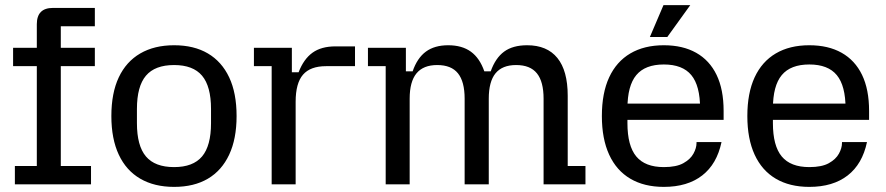

<svg xmlns="http://www.w3.org/2000/svg" viewBox="-20 -721 3465 751"><path d="M124 -626.2Q124 -690 186.8 -690H351V-618.2H217.8V0H124ZM38.2 0V-71.8H336V0ZM31.2 -462.2V-534H351V-462.2Z M661 10Q583.8 10 528.7 -22Q473.6 -54 444.6 -116Q415.6 -178 415.6 -267Q415.6 -357 444.6 -418.5Q473.6 -480 528.7 -512Q583.8 -544 661 -544Q738.8 -544 793.1 -512Q847.4 -480 876.4 -418.5Q905.4 -357 905.4 -267Q905.4 -178 876.4 -116Q847.4 -54 793.1 -22Q738.8 10 661 10ZM661 -67.4Q735.2 -67.4 770.3 -109Q805.4 -150.6 805.4 -239.4V-294.6Q805.4 -383.4 770.3 -425Q735.2 -466.6 661 -466.6Q586.2 -466.6 550.9 -425Q515.6 -383.4 515.6 -294.6V-239.4Q515.6 -150.6 550.9 -109Q586.2 -67.4 661 -67.4Z M1042.6 0V-462.2H973.2V-534H1121.6V-438.4H1148Q1168 -490.2 1202.4 -514.9Q1236.8 -539.6 1292.4 -539.6H1368.6V-462.2H1255.4Q1194 -462.2 1165.2 -428.9Q1136.4 -395.6 1136.4 -323V0Z M1797.4 -335Q1797.4 -401.8 1771.3 -434.2Q1745.2 -466.6 1690.1 -466.6Q1635.8 -466.6 1609.1 -434.1Q1582.4 -401.7 1582.4 -335V0H1488.6V-462.2H1419.2V-534H1567.6V-442H1594Q1612 -494.2 1645.9 -519.1Q1679.8 -544 1733 -544Q1787.2 -544 1821.8 -518.9Q1856.4 -493.8 1874.4 -442H1899.4Q1918 -494.2 1951.9 -519.1Q1985.8 -544 2041.8 -544Q2119.8 -544 2160.2 -494.2Q2200.6 -444.4 2200.6 -346.6V-71.8H2270V0H2106.2V-335Q2106.2 -401.7 2080.1 -434.1Q2054 -466.6 1998.8 -466.6Q1944.5 -466.6 1918.1 -434.1Q1891.8 -401.7 1891.8 -335V0H1797.4Z M2576.6 10Q2499.8 10 2445.5 -22Q2391.2 -54 2362.7 -116Q2334.2 -178 2334.2 -267Q2334.2 -357 2362.7 -418.5Q2391.2 -480 2445.5 -512Q2499.8 -544 2576.6 -544Q2650.8 -544 2703.1 -514.5Q2755.4 -485 2782.9 -428Q2810.4 -371 2810.4 -287V-252.2H2397.6V-315.8H2773.2L2718.4 -273.2V-296.4Q2718.4 -385.6 2684.1 -427.2Q2649.8 -468.8 2576.6 -468.8Q2503.4 -468.8 2468.8 -427.2Q2434.2 -385.6 2434.2 -296.4V-239.4Q2434.2 -150.6 2468.8 -109Q2503.4 -67.4 2576.6 -67.4Q2625.4 -67.4 2652.9 -82.7Q2680.4 -98 2692.4 -120Q2704.4 -142 2704.4 -161.4V-165.4H2802.2Q2784.2 -79.4 2726.6 -34.7Q2669 10 2576.6 10ZM2522 -576.4 2575.2 -701H2680L2590.2 -576.4Z M3145.6 10Q3068.8 10 3014.5 -22Q2960.2 -54 2931.7 -116Q2903.2 -178 2903.2 -267Q2903.2 -357 2931.7 -418.5Q2960.2 -480 3014.5 -512Q3068.8 -544 3145.6 -544Q3219.8 -544 3272.1 -514.5Q3324.4 -485 3351.9 -428Q3379.4 -371 3379.4 -287V-252.2H2966.6V-315.8H3342.2L3287.4 -273.2V-296.4Q3287.4 -385.6 3253.1 -427.2Q3218.8 -468.8 3145.6 -468.8Q3072.4 -468.8 3037.8 -427.2Q3003.2 -385.6 3003.2 -296.4V-239.4Q3003.2 -150.6 3037.8 -109Q3072.4 -67.4 3145.6 -67.4Q3194.4 -67.4 3221.9 -82.7Q3249.4 -98 3261.4 -120Q3273.4 -142 3273.4 -161.4V-165.4H3371.2Q3353.2 -79.4 3295.6 -34.7Q3238 10 3145.6 10Z"/></svg>

Font: Mozilla Headline ExtraLight
Style: Regular
Weight: 200
Designer: Studio DRAMA
Foundry: Studio DRAMA
Version: Version 1.000